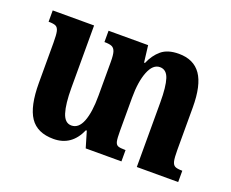

<svg xmlns="http://www.w3.org/2000/svg" viewBox="-90 -646 959 798"><g transform="rotate(20 390.0 -246.5)"><path d="M757 -50V0H574V-286Q574 -355 563 -389Q552 -423 523 -423Q492 -423 474.5 -379Q457 -335 457 -264V-119Q457 -84 460 -71Q463 -58 472 -54Q481 -50 506 -50V0H348L327 -71H323Q288 9 208 9Q136 9 104 -38.5Q72 -86 72 -189V-366Q72 -402 68.5 -417Q65 -432 55.5 -437Q46 -442 23 -442V-492H206V-216Q206 -145 218 -107Q230 -69 259 -69Q291 -69 307 -110Q323 -151 323 -224V-373Q323 -404 318.5 -418Q314 -432 303.5 -437Q293 -442 270 -442V-492H445L454 -418H458Q474 -456 501.5 -479Q529 -502 578 -502Q644 -502 676 -456Q708 -410 708 -312V-125Q708 -90 711.5 -75Q715 -60 724.5 -55Q734 -50 757 -50Z"/></g></svg>

Font: Noto Serif Armenian SmBold Cond
Style: Regular
Weight: 600
Width: 3
Designer: Monotype Design team
Foundry: Monotype Imaging Inc.
Version: Version 1.000